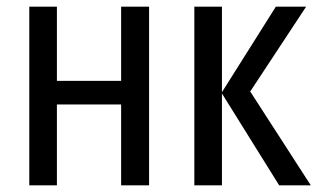

<svg xmlns="http://www.w3.org/2000/svg" viewBox="-20 -557 959 577"><path d="M151 -537V-314H344V-537H428V0H344V-243H151V0H68V-537Z M809 -537H900L732 -282L914 0H819L647 -276V0H564V-537H647V-280Z"/></svg>

Font: Noto Sans Display Condensed
Style: Regular
Weight: 400
Width: 3
Designer: Monotype Design Team
Foundry: Monotype Imaging Inc.
Version: Version 2.003